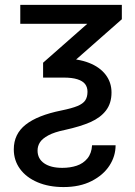

<svg xmlns="http://www.w3.org/2000/svg" viewBox="-20 -550 551 781"><path d="M475.6 -530.3V-471.7L206.1 -234.4H155.3V-294.9L335 -453.1H62.5V-530.3ZM233.4 132.8Q265.6 132.8 292 124Q318.4 115.2 335.4 94.7Q352.5 74.2 354.5 41H450.2Q450.2 85 425.3 123.5Q400.4 162.1 352.5 186.5Q304.7 210.9 238.3 210.9Q178.7 210.9 132.8 191.4Q86.9 171.9 61.5 137.2Q36.1 102.5 36.1 57.6Q36.1 -4.9 84.5 -43Q132.8 -81.1 229.5 -100.6Q272.5 -109.4 294.9 -118.7Q317.4 -127.9 326.7 -141.6Q335.9 -155.3 335.9 -176.8Q335.9 -195.3 326.2 -208Q316.4 -220.7 294.9 -227.5Q273.4 -234.4 239.3 -234.4H202.1L208 -311.5H239.3Q297.9 -311.5 341.8 -294.4Q385.7 -277.3 409.7 -246.1Q433.6 -214.8 433.6 -173.8Q433.6 -129.9 411.1 -100.6Q388.7 -71.3 347.7 -53.2Q306.6 -35.2 244.1 -21.5Q201.2 -12.7 176.8 0.5Q152.3 13.7 142.6 28.8Q132.8 43.9 132.8 62.5Q132.8 95.7 159.7 114.3Q186.5 132.8 233.4 132.8Z"/></svg>

Font: Pretendard GOV Variable
Style: Regular
Weight: 400
Designer: Base glyphs from Inter by Rasmus Andersson; Hangul glyphs from Noto Sans CJK(Source Han Sans) by Jang Soo-young and Kang
Foundry: Kil Hyung-jin
Version: Version 1.307;Glyphs 3.2 (3192)